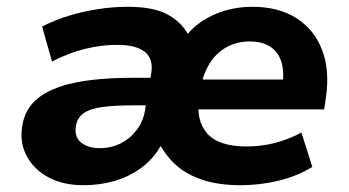

<svg xmlns="http://www.w3.org/2000/svg" viewBox="-20 -534 1026 565"><path d="M225 11Q167 11 124 -11.5Q81 -34 59.5 -73Q38 -112 45 -160Q52 -213 91 -244.5Q130 -276 199.5 -290.5Q269 -305 369 -305H448L436 -224H372Q317 -224 280.5 -219Q244 -214 225 -200Q206 -186 203 -160Q199 -129 220 -113.5Q241 -98 273 -98Q308 -98 336 -112.5Q364 -127 383 -152.5Q402 -178 407 -211L425 -318Q432 -361 406 -381.5Q380 -402 325 -402Q279 -402 231.5 -390.5Q184 -379 133 -353L104 -456Q141 -475 182 -487.5Q223 -500 267.5 -507Q312 -514 355 -514Q430 -514 471 -492.5Q512 -471 532 -435H533Q565 -472 615 -493Q665 -514 723 -514Q799 -514 851.5 -481Q904 -448 927.5 -388Q951 -328 939 -246L934 -212H537L551 -300H829L811 -283Q817 -323 808 -352Q799 -381 775.5 -396.5Q752 -412 715 -412Q677 -412 646.5 -395Q616 -378 597 -347.5Q578 -317 571 -277L566 -247Q556 -180 589.5 -141.5Q623 -103 706 -103Q749 -103 789.5 -113.5Q830 -124 867 -144L899 -43Q856 -16 800.5 -2.5Q745 11 688 11Q626 11 580 -3.5Q534 -18 503.5 -43.5Q473 -69 454 -103H452Q430 -65 395 -39.5Q360 -14 317 -1.5Q274 11 225 11Z"/></svg>

Font: Nunito Sans 7pt ExtraBold
Style: Italic
Weight: 800
Italic angle: -9°
Designer: Vernon Adams
Foundry: Vernon Adams
Version: Version 3.101;gftools[0.9.27]